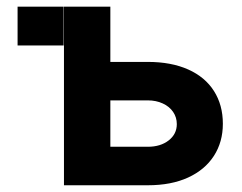

<svg xmlns="http://www.w3.org/2000/svg" viewBox="-20 -550 718 570"><path d="M168.9 -415H32.2V-530.3H168.9ZM641.6 -182.6Q641.6 -128.4 615 -87.2Q588.4 -45.9 538.3 -22.9Q488.3 0 418.9 0H169.9V-530.3H307.6V-366.2H418.9Q488.3 -366.2 538.6 -343.8Q588.9 -321.3 615.2 -279.8Q641.6 -238.3 641.6 -182.6ZM418.9 -114.3Q456.5 -114.3 480.7 -133.1Q504.9 -151.9 504.9 -181.6Q504.9 -201.7 493.9 -217.8Q482.9 -233.9 463.1 -242.9Q443.4 -252 418.9 -252H307.6V-114.3Z"/></svg>

Font: WEMIX Pretendard
Style: Bold
Weight: 700
Designer: Base glyphs from Inter by Rasmus Andersson; Hangeul glyphs from Noto Sans CJK(Source Han Sans) by Jang Soo-young and Kan
Foundry: Kil Hyung-jin
Version: Version 1.000